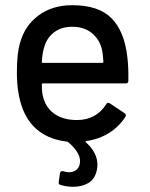

<svg xmlns="http://www.w3.org/2000/svg" viewBox="-20 -537 576 739"><path d="M474 -226Q474 -216 464 -216H145Q141 -216 141 -212Q141 -178 147 -160Q158 -120 191.5 -97.5Q225 -75 276 -75Q350 -75 389 -136Q393 -145 403 -139L460 -101Q467 -95 463 -88Q439 -50 400 -25.5Q361 -1 312 6Q306 8 311 11Q355 51 355 97Q355 109 352 121Q344 154 319 168Q294 182 262 182Q238 182 213 175Q204 172 206 163L211 129Q212 124 215.5 122.5Q219 121 223 122Q237 126 245 126Q264 126 276 115Q288 104 288 83Q288 65 275.5 46Q263 27 242 10Q241 8 237 8Q113 -7 69 -114Q45 -173 45 -257Q45 -330 56 -368Q74 -437 127.5 -477Q181 -517 258 -517Q360 -517 409.5 -466.5Q459 -416 470 -318Q475 -280 474 -226ZM150 -355Q143 -333 141 -299Q141 -295 145 -295H374Q378 -295 378 -299Q376 -332 372 -348Q362 -387 332.5 -410.5Q303 -434 258 -434Q216 -434 188 -412.5Q160 -391 150 -355Z"/></svg>

Font: BarlowMedium
Style: Regular
Weight: 500
Designer: Jeremy Tribby
Foundry: Tribby Type
Version: Version 1.422